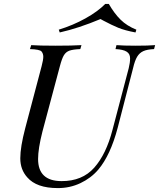

<svg xmlns="http://www.w3.org/2000/svg" viewBox="-20 -936 804 970"><path d="M620.1 -674.8Q603 -686 563.5 -688L568.4 -708Q602.5 -705.1 666 -705.1Q729.5 -705.1 763.7 -708L758.3 -688Q723.6 -686.5 704.1 -677.7Q684.6 -668.9 672.9 -649.4Q661.1 -629.9 652.3 -591.8L574.7 -291Q538.1 -151.9 476.6 -79.1Q439.9 -36.1 386.2 -10.7Q332.5 14.6 271.5 14.2Q164.6 14.2 117.7 -40Q82.5 -79.1 82.5 -136.2Q82.5 -193.4 107.4 -288.1L190.4 -602.1Q198.7 -633.8 198.7 -649.4Q198.7 -665 189.9 -675.8Q181.2 -686.5 131.3 -688L137.7 -708Q177.7 -705.1 260.7 -705.1Q343.8 -705.1 391.6 -708L385.7 -688Q349.1 -686.5 331.1 -680.2Q313 -673.8 302.7 -656.7Q292.5 -639.6 282.7 -602.1L194.3 -271Q172.4 -184.6 172.4 -132.8Q172.4 -21.5 290.5 -21Q395.5 -20.5 456.1 -88.9Q516.6 -157.2 548.3 -279.8L630.4 -591.8Q637.2 -619.1 637.2 -641.6Q637.2 -664.1 620.1 -674.8ZM281.7 -772 276.9 -786.1Q348.6 -808.1 411.1 -842.8Q473.6 -877.4 511.7 -916H529.8Q557.6 -867.7 589.4 -836.4Q621.1 -805.2 668.9 -786.1L664.6 -772Q610.4 -782.2 577.1 -795.9Q543.9 -809.6 502.9 -831.5L487.8 -839.8Q377.4 -793.5 281.7 -772Z"/></svg>

Font: PlayfairDisplaySC-Italic
Style: Italic
Weight: 400
Italic angle: -14°
Designer: Claus Eggers Sørensen
Foundry: Claus Eggers Sørensen
Version: Version 1.004;PS 001.004;hotconv 1.0.70;makeotf.lib2.5.58329